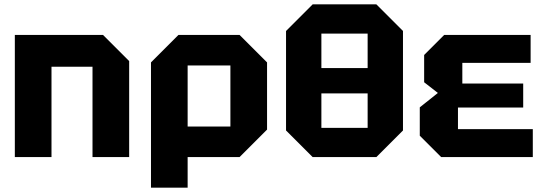

<svg xmlns="http://www.w3.org/2000/svg" viewBox="-20 -720 2496 880"><path d="M48 0V-560H452L572 -440V0H404V-414H216V0Z M672 140V-434L798 -560H1078L1204 -434V-126L1078 0H840V140ZM1036 -420H840V-140H1036Z M1291 -122V-578L1413 -700H1705L1827 -578V-122L1705 0H1413ZM1453 -566V-408H1665V-566ZM1453 -134H1665V-292H1453Z M2002 0 1904 -98V-228L1987 -294L1924 -343V-468L2016 -560H2412V-432H2099V-337H2378V-227H2079V-128H2422V0Z"/></svg>

Font: Tektur
Style: Bold
Weight: 700
Designer: Adam Jagosz
Foundry: Adam Jagosz
Version: Version 1.005;gftools[0.9.30]